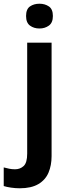

<svg xmlns="http://www.w3.org/2000/svg" viewBox="-73 -771 370 1031"><path d="M33 240Q10 240 -14 236.5Q-38 233 -53 228V128Q-38 132 -23.5 135Q-9 138 8 138Q35 138 54 120.5Q73 103 73 54V-542H204V67Q204 117 187.5 156Q171 195 133 217.5Q95 240 33 240ZM67 -685Q67 -722 88 -736.5Q109 -751 139 -751Q168 -751 189.5 -736.5Q211 -722 211 -685Q211 -649 189.5 -633.5Q168 -618 139 -618Q109 -618 88 -633.5Q67 -649 67 -685Z"/></svg>

Font: Noto Sans Display SemiBold
Style: Regular
Weight: 600
Designer: Monotype Design Team
Foundry: Monotype Imaging Inc.
Version: Version 2.003